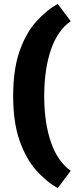

<svg xmlns="http://www.w3.org/2000/svg" viewBox="-20 -833 389 977"><path d="M274 124Q216 92 164 33.5Q112 -25 79.5 -118Q47 -211 47 -344Q47 -480 79.5 -572.5Q112 -665 164 -723Q216 -781 274 -813L340 -725Q273 -679 239 -579.5Q205 -480 205 -344Q205 -209 239 -110Q273 -11 340 36Z"/></svg>

Font: Ruda SemiBold
Style: Bold
Weight: 900
Designer: Mariela Monsalve and Angelina Sanchez
Foundry: Mariela Monsalve and Angelina Sanchez
Version: Version 2.000